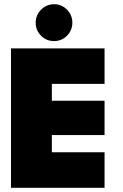

<svg xmlns="http://www.w3.org/2000/svg" viewBox="-20 -889 581 909"><path d="M236 -694.5Q199.5 -694.5 174.2 -720Q149 -745.5 149 -781.5Q149 -817.5 174.5 -843.2Q200 -869 236 -869Q272 -869 297.2 -843.2Q322.5 -817.5 322.5 -781.5Q322.5 -745.5 297.2 -720Q272 -694.5 236 -694.5ZM32 -660H475V-492H225.5V-412H475V-249.5H225.5V-168H475V0H32Z"/></svg>

Font: League Spartan Black
Style: Regular
Weight: 900
Foundry: The League of Moveable Type
Version: Version 2.002